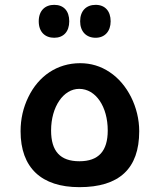

<svg xmlns="http://www.w3.org/2000/svg" viewBox="-20 -763 660 793"><path d="M204 -607C242 -607 266 -632 266 -675C266 -718 243 -743 204 -743C166 -743 140 -719 140 -675C140 -631 166 -607 204 -607ZM375 -607C413 -607 437 -634 437 -675C437 -717 414 -743 375 -743C336 -743 311 -718 311 -675C311 -633 336 -607 375 -607ZM308 10C472 10 555 -66 555 -221C555 -320 506 -417 433 -465C396 -490 355 -502 311 -502C216 -502 139 -449 97 -362C76 -319 65 -272 65 -221C65 -70 151 10 308 10ZM308 -97C229 -97 191 -138 191 -224C191 -322 242 -396 307 -396C376 -396 425 -322 425 -224C425 -139 387 -97 308 -97Z"/></svg>

Font: Noto Kufi Arabic SemiBold
Style: Regular
Weight: 600
Designer: Monotype Design Team, David Williams, Khaled Hosny
Foundry: Google LLC
Version: Version 2.109